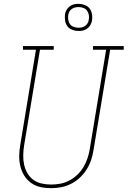

<svg xmlns="http://www.w3.org/2000/svg" viewBox="-20 -976 667 1004"><path d="M247 8Q218 8 191 2Q164 -4 142.5 -19.5Q121 -35 107 -57.5Q93 -80 86.5 -106.5Q80 -133 80.5 -161.5Q81 -190 86 -218L168 -716H100V-735H261V-716H189L106 -215Q102 -190 101.5 -164.5Q101 -139 106 -115.5Q111 -92 123 -71Q135 -50 154 -36Q173 -22 197.5 -16.5Q222 -11 248 -11Q271 -11 295.5 -15.5Q320 -20 342.5 -32Q365 -44 384 -62Q403 -80 416 -101.5Q429 -123 437 -147Q445 -171 449 -194L535 -716H466V-735H627V-716H556L469 -191Q465 -165 456.5 -139.5Q448 -114 433 -90Q418 -66 397 -46.5Q376 -27 351 -14.5Q326 -2 299.5 3Q273 8 247 8ZM391 -814Q374 -814 358 -820Q342 -826 332.5 -838.5Q323 -851 320.5 -868Q318 -885 320 -902Q322 -914 328.5 -925Q335 -936 345.5 -943.5Q356 -951 367 -953.5Q378 -956 390 -956Q407 -956 423 -950Q439 -944 448.5 -931.5Q458 -919 461 -902Q464 -885 461 -868Q459 -856 452.5 -845Q446 -834 436 -826.5Q426 -819 414.5 -816.5Q403 -814 391 -814ZM391 -831Q400 -831 408.5 -833Q417 -835 425 -840.5Q433 -846 438 -854.5Q443 -863 444 -872Q447 -885 444.5 -898Q442 -911 435 -920.5Q428 -930 416 -934.5Q404 -939 391 -939Q382 -939 373 -937Q364 -935 356 -929.5Q348 -924 343 -915.5Q338 -907 337 -898Q335 -885 337 -872Q339 -859 346 -849.5Q353 -840 365.5 -835.5Q378 -831 391 -831Z"/></svg>

Font: Iosevka Etoile Thin
Style: Italic
Weight: 100
Italic angle: -9°
Designer: Belleve Invis
Foundry: Belleve Invis
Version: Version 22.1.2; ttfautohint (v1.8.4)